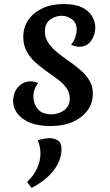

<svg xmlns="http://www.w3.org/2000/svg" viewBox="-20 -603 542 949"><path d="M232 20Q141 20 93 -16Q45 -52 45 -103Q45 -147 70.5 -174Q96 -201 132 -201Q140 -201 149.5 -199Q159 -197 169 -193Q145 -163 145 -125Q145 -91 166.5 -64.5Q188 -38 234 -38Q255 -38 276.5 -46.5Q298 -55 311.5 -72.5Q325 -90 325 -116Q325 -145 308.5 -168Q292 -191 266 -210.5Q240 -230 210.5 -250.5Q181 -271 155 -294.5Q129 -318 112 -349Q95 -380 95 -421Q95 -468 120 -504.5Q145 -541 190 -562Q235 -583 295 -583Q352 -583 386 -566Q420 -549 435.5 -522Q451 -495 451 -466Q451 -430 430 -401Q409 -372 372 -372Q352 -372 331 -382Q346 -399 352.5 -420Q359 -441 359 -456Q359 -490 336 -507.5Q313 -525 285 -525Q254 -525 228 -506Q202 -487 202 -448Q202 -416 219 -391Q236 -366 263 -344Q290 -322 320.5 -301Q351 -280 378 -256.5Q405 -233 422 -205Q439 -177 439 -141Q439 -93 412.5 -57Q386 -21 339.5 -0.5Q293 20 232 20ZM167 90Q179 86 195.5 83Q212 80 226 80Q248 80 266 91Q284 102 284 134Q284 187 247 237Q210 287 136 326L114 296Q146 266 163 229.5Q180 193 180 155Q180 139 176.5 122.5Q173 106 167 90Z"/></svg>

Font: Merienda Medium
Style: Regular
Weight: 500
Designer: Eduardo Rodriguez Tunni
Foundry: Eduardo Rodriguez Tunni
Version: Version 2.001; ttfautohint (v1.8.4.7-5d5b)